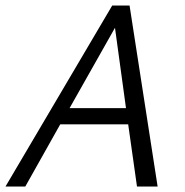

<svg xmlns="http://www.w3.org/2000/svg" viewBox="-21 -678 673 698"><path d="M477 0 445 -226H198L71 0H-1L387 -658H450L552 0ZM232 -285H437L397 -577Z"/></svg>

Font: EauTestInfant
Style: Italic
Weight: 400
Italic angle: -12°
Designer: Christian Thalmann (Catharsis Fonts)
Version: Version 0.001;PS 000.001;hotconv 1.0.88;makeotf.lib2.5.64775